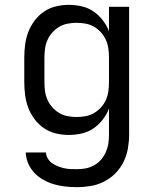

<svg xmlns="http://www.w3.org/2000/svg" viewBox="-20 -548 640 791"><path d="M297 223Q274 223 250 220.5Q226 218 203.5 211.5Q181 205 160 193.5Q139 182 122.5 165Q106 148 96.5 126Q87 104 86 80H169Q170 93 177 105Q184 117 195 124.5Q206 132 218.5 137Q231 142 244 145Q257 148 270.5 148.5Q284 149 297 149Q316 149 334 145.5Q352 142 368.5 132.5Q385 123 397 109Q409 95 416.5 77.5Q424 60 426.5 42Q429 24 429 5V-101Q420 -77 403.5 -55.5Q387 -34 365 -19Q343 -4 316.5 2Q290 8 263 8Q236 8 209.5 1.5Q183 -5 161 -20Q139 -35 122.5 -57Q106 -79 96.5 -104Q87 -129 83.5 -156Q80 -183 80 -210V-310Q80 -337 83.5 -364Q87 -391 96.5 -416Q106 -441 122.5 -463Q139 -485 161 -500Q183 -515 209.5 -521.5Q236 -528 263 -528Q290 -528 316.5 -522Q343 -516 365 -501Q387 -486 403.5 -464.5Q420 -443 429 -419V-520H512V5Q512 34 507 63Q502 92 489.5 118Q477 144 456.5 165Q436 186 410 199.5Q384 213 355 218Q326 223 297 223ZM296 -66Q315 -66 333.5 -69.5Q352 -73 368 -82.5Q384 -92 396.5 -106Q409 -120 416.5 -137Q424 -154 426.5 -172.5Q429 -191 429 -210V-310Q429 -329 426.5 -347.5Q424 -366 416.5 -383Q409 -400 396.5 -414Q384 -428 368 -437.5Q352 -447 333.5 -450.5Q315 -454 296 -454Q277 -454 258.5 -450.5Q240 -447 224 -437.5Q208 -428 195.5 -414Q183 -400 175.5 -383Q168 -366 165.5 -347.5Q163 -329 163 -310V-210Q163 -191 165.5 -172.5Q168 -154 175.5 -137Q183 -120 195.5 -106Q208 -92 224 -82.5Q240 -73 258.5 -69.5Q277 -66 296 -66Z"/></svg>

Font: Iosevka Extended
Style: Regular
Weight: 400
Width: 7
Monospace: yes
Designer: Belleve Invis
Foundry: Belleve Invis
Version: Version 32.5.0; ttfautohint (v1.8.4)